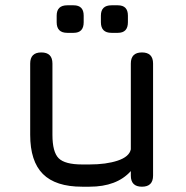

<svg xmlns="http://www.w3.org/2000/svg" viewBox="-20 -705 702 725"><path d="M234 -581Q194 -581 194 -621V-646Q194 -685 234 -685H258Q296 -685 296 -646V-621Q296 -581 258 -581ZM401 -581Q361 -581 361 -621V-646Q361 -685 401 -685H425Q463 -685 463 -646V-621Q463 -581 425 -581ZM94 -465Q94 -507 136 -507Q178 -507 178 -465V-196Q178 -131 201.5 -107.5Q225 -84 290 -84H318Q381 -84 424.5 -98.5Q468 -113 474 -141V-465Q474 -507 516 -507Q558 -507 558 -465V-42Q558 0 516 0Q474 0 474 -42V-59Q421 0 318 0H290Q190 0 142 -48Q94 -96 94 -196Z"/></svg>

Font: Jura
Style: Bold
Weight: 700
Designer: Daniel Johnson, Alexei Vanyashin
Foundry: Daniel Johnson
Version: Version 5.103